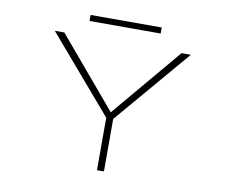

<svg xmlns="http://www.w3.org/2000/svg" viewBox="-86 -926 1222 1034"><g transform="rotate(10 525.0 -409.0)"><path d="M328 -817.5H717V-784.5H328ZM507 0V-287L153 -700H205L526 -320L846 -700H897L545 -287V0Z"/></g></svg>

Font: League Mono Extended Thin
Style: Regular
Weight: 100
Width: 9
Designer: Tyler Finck
Foundry: The League of Moveable Type / Tyler Finck
Version: Version 2.210